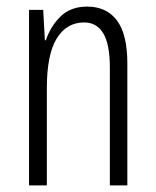

<svg xmlns="http://www.w3.org/2000/svg" viewBox="-20 -628 472 582"><path d="M244 -608Q303 -608 334.5 -566Q366 -524 366 -436V-66H313V-423Q313 -494 293 -527Q273 -560 235 -560Q182 -560 152 -511.5Q122 -463 122 -361V-66H68V-598H111L116 -506H119Q133 -548 163.5 -578Q194 -608 244 -608Z"/></svg>

Font: Noto Sans Malayalam UI ExtraCondensed Light
Style: Regular
Weight: 300
Width: 2
Designer: Jelle Bosma - Monotype Design Team
Foundry: Monotype Imaging Inc.
Version: Version 2.104; ttfautohint (v1.8.4.7-5d5b)